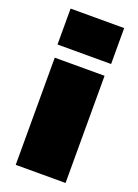

<svg xmlns="http://www.w3.org/2000/svg" viewBox="-149 -847 653 909"><g transform="rotate(20 177.5 -392.0)"><path d="M303 -540V0H52V-540ZM313 -784V-603H43V-784Z"/></g></svg>

Font: Pathway Extreme 8pt Thin 12pt Black
Style: Regular
Weight: 900
Version: Version 1.001;gftools[0.9.26]